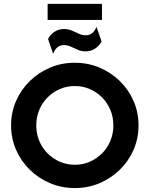

<svg xmlns="http://www.w3.org/2000/svg" viewBox="-20 -963 776 996"><path d="M368.1 12.5Q299.3 12.5 239.6 -12.8Q179.9 -38.2 134.4 -82.6Q88.9 -127.1 63.2 -186.1Q37.5 -245.1 37.5 -312.5Q37.5 -379.9 63.2 -438.9Q88.9 -497.9 134.4 -542.4Q179.9 -586.8 239.6 -612.2Q299.3 -637.5 368.1 -637.5Q436.8 -637.5 496.5 -612.2Q556.2 -586.8 601.7 -542.4Q647.2 -497.9 672.9 -438.9Q698.6 -379.9 698.6 -312.5Q698.6 -245.1 672.9 -186.1Q647.2 -127.1 601.7 -82.6Q556.2 -38.2 496.5 -12.8Q436.8 12.5 368.1 12.5ZM368.1 -108.3Q410.4 -108.3 446.5 -124.3Q482.6 -140.3 510.1 -168.1Q537.5 -195.8 552.8 -233Q568.1 -270.1 568.1 -312.5Q568.1 -354.9 552.8 -392Q537.5 -429.2 510.1 -456.9Q482.6 -484.7 446.5 -500.7Q410.4 -516.7 368.1 -516.7Q325.7 -516.7 289.6 -500.7Q253.5 -484.7 226 -456.9Q198.6 -429.2 183.3 -392Q168.1 -354.9 168.1 -312.5Q168.1 -270.1 183.3 -233Q198.6 -195.8 226 -168.1Q253.5 -140.3 289.6 -124.3Q325.7 -108.3 368.1 -108.3ZM255.6 -684 229.2 -760.4Q241.7 -785.4 263.9 -799Q286.1 -812.5 311.8 -812.5Q334 -812.5 352.8 -804.5Q371.5 -796.5 388.9 -788.2Q406.2 -779.9 424.3 -779.9Q444.4 -779.9 458.3 -791.3Q472.2 -802.8 480.6 -823.6L506.9 -748.6Q494.4 -724.3 472.6 -710.4Q450.7 -696.5 424.3 -696.5Q402.1 -696.5 383.3 -704.9Q364.6 -713.2 347.2 -721.2Q329.9 -729.2 311.8 -729.2Q272.9 -729.2 255.6 -684ZM227.1 -859.7V-943.1H509V-859.7Z"/></svg>

Font: Afacad Flux
Style: Bold
Weight: 700
Designer: Kristian Moeller
Foundry: Dicotype
Version: Version 1.100